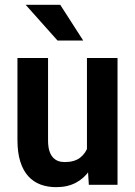

<svg xmlns="http://www.w3.org/2000/svg" viewBox="-20 -770 564 800"><path d="M342.3 -125.5V-528.3H469.7V0H350.1ZM358.4 -234.9 397 -235.8Q397 -182.6 386.2 -137.7Q375.5 -92.8 353 -59.8Q330.6 -26.9 295.9 -8.5Q261.2 9.8 213.9 9.8Q178.2 9.8 148.7 -1.2Q119.1 -12.2 97.7 -35.9Q76.2 -59.6 64.5 -96.9Q52.7 -134.3 52.7 -187V-528.3H180.2V-186Q180.2 -160.2 185.3 -142.8Q190.4 -125.5 200 -114.7Q209.5 -104 221.9 -99.4Q234.4 -94.7 249 -94.7Q290.5 -94.7 314.2 -113.3Q337.9 -131.8 348.1 -163.6Q358.4 -195.3 358.4 -234.9ZM231 -750 326.7 -601.1H219.7L86.9 -750Z"/></svg>

Font: Roboto SemiCondensed SemiBold
Style: Regular
Weight: 600
Width: 4
Designer: Christian Robertson
Foundry: Google
Version: Version 3.009; 2024